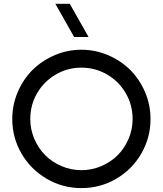

<svg xmlns="http://www.w3.org/2000/svg" viewBox="-20 -964 843 994"><path d="M438.5 -772.5H363.8L266.6 -944.3H341.3ZM759.3 -348.1Q759.3 -251 711.4 -168.7Q663.6 -86.4 581.3 -38.3Q499 9.8 401.4 9.8Q304.2 9.8 221.9 -38.3Q139.6 -86.4 91.6 -168.7Q43.5 -251 43.5 -348.1Q43.5 -420.9 71.8 -487.3Q100.1 -553.7 148.2 -601.6Q196.3 -649.4 262.5 -678Q328.6 -706.5 401.4 -706.5Q474.1 -706.5 540.5 -678Q606.9 -649.4 654.8 -601.3Q702.6 -553.2 731 -487.1Q759.3 -420.9 759.3 -348.1ZM666.5 -348.1Q666.5 -420.4 631.1 -481.4Q595.7 -542.5 534.7 -578.1Q473.6 -613.8 401.4 -613.8Q329.6 -613.8 268.6 -578.1Q207.5 -542.5 172.1 -481.4Q136.7 -420.4 136.7 -348.1Q136.7 -294.4 157.7 -245.1Q178.7 -195.8 214.1 -160.4Q249.5 -125 298.6 -104Q347.7 -83 401.4 -83Q455.6 -83 504.6 -104Q553.7 -125 589.1 -160.4Q624.5 -195.8 645.5 -244.9Q666.5 -293.9 666.5 -348.1Z"/></svg>

Font: Basically A Sans Serif Medium
Style: Regular
Weight: 500
Designer: Hyung-Suk Kim
Foundry: Mental Design
Version: 1.000